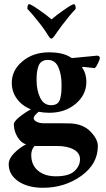

<svg xmlns="http://www.w3.org/2000/svg" viewBox="-20 -682 507 915"><path d="M225.6 -589.8Q248 -609.4 286.1 -635.7Q324.2 -662.1 332 -662.1Q340.8 -662.1 340.8 -639.6Q316.4 -615.2 273.4 -558.6Q263.7 -545.9 252 -528.8Q240.2 -511.7 237.3 -507.8Q229.5 -498 225.6 -498Q218.8 -498 212.9 -507.8Q195.3 -537.1 174.8 -563.5Q133.8 -616.2 110.4 -639.6Q110.4 -662.1 119.1 -662.1Q127 -662.1 165 -635.7Q203.1 -609.4 225.6 -589.8ZM208 -396.5Q190.4 -396.5 178.7 -388.2Q167 -379.9 162.1 -363.8Q157.2 -347.7 155.8 -334Q154.3 -320.3 154.3 -299.8Q154.3 -252 171.4 -216.3Q188.5 -180.7 223.6 -180.7Q241.2 -180.7 252.4 -188.5Q263.7 -196.3 267.6 -214.4Q271.5 -232.4 272.5 -243.7Q273.4 -254.9 273.4 -278.3Q273.4 -326.2 258.3 -361.3Q243.2 -396.5 208 -396.5ZM252 13.7H144.5Q128.9 31.2 128.9 56.6Q128.9 104.5 161.1 131.3Q193.4 158.2 246.1 158.2Q308.6 158.2 335 133.3Q361.3 108.4 361.3 77.1Q361.3 46.9 331.1 30.3Q300.8 13.7 252 13.7ZM316.4 -93.8Q377 -90.8 411.6 -54.7Q446.3 -18.6 446.3 13.7Q446.3 99.6 367.2 156.2Q288.1 212.9 184.6 212.9Q112.3 212.9 66.9 181.6Q21.5 150.4 21.5 100.6Q21.5 74.2 47.4 47.9Q73.2 21.5 104.5 5.9Q80.1 -1 63 -29.8Q45.9 -58.6 45.9 -89.8Q45.9 -102.5 70.8 -123Q95.7 -143.6 127 -161.1Q85 -177.7 60.5 -211.4Q36.1 -245.1 36.1 -287.1Q36.1 -347.7 87.4 -390.1Q138.7 -432.6 212.9 -432.6Q281.2 -432.6 317.4 -408.2Q320.3 -405.3 323.2 -405.3L445.3 -417Q456.1 -413.1 456.1 -406.2Q456.1 -400.4 447.3 -381.3Q438.5 -362.3 431.6 -357.4Q413.1 -359.4 377 -363.3Q371.1 -363.3 371.1 -360.4Q391.6 -332 391.6 -292Q391.6 -230.5 340.8 -187.5Q290 -144.5 214.8 -144.5Q190.4 -144.5 164.1 -149.4Q140.6 -129.9 140.6 -119.1Q140.6 -108.4 154.8 -101.6Q168.9 -94.7 187.5 -94.7Q298.8 -94.7 316.4 -93.8Z"/></svg>

Font: Crimson
Style: Bold
Weight: 700
Version: Version 0.8 ; ttfautohint (v1.00) -l 8 -r 50 -G 200 -x 14 -D